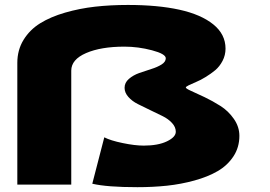

<svg xmlns="http://www.w3.org/2000/svg" viewBox="-20 -746 1090 776"><path d="M731 -392.5Q731 -388 753.2 -378.2Q775.5 -368.5 807.2 -353.2Q839 -338 871 -317.8Q903 -297.5 925.2 -265.5Q947.5 -233.5 947.5 -197Q947.5 -150.5 923.5 -114Q899.5 -77.5 860 -54.5Q820.5 -31.5 766 -16.5Q711.5 -1.5 655 4.5Q598.5 10.5 535.5 10.5Q412 10.5 353 -3.5L401.5 -191Q426.5 -178 475.8 -167.8Q525 -157.5 561 -157.5Q619 -157.5 654.8 -174.8Q690.5 -192 690.5 -213.5Q690.5 -232.5 675.2 -249Q660 -265.5 637 -276.8Q614 -288 587 -301Q560 -314 537 -325.5Q514 -337 498.8 -354.2Q483.5 -371.5 483.5 -391Q483.5 -412 500.8 -427Q518 -442 542.5 -450.8Q567 -459.5 591.2 -467Q615.5 -474.5 632.8 -485.2Q650 -496 650 -510.5Q650 -528 594.2 -542.8Q538.5 -557.5 483 -557.5Q388 -557.5 328 -531.5Q268 -505.5 268 -460.5V0H50V-492Q50 -544 75.2 -585Q100.5 -626 142.5 -652Q184.5 -678 243.2 -695Q302 -712 364.2 -719Q426.5 -726 497 -726Q617.5 -726 705 -706.8Q792.5 -687.5 842 -647.5Q891.5 -607.5 891.5 -549.5Q891.5 -523 879.5 -500Q867.5 -477 849.8 -462.2Q832 -447.5 811.2 -434.8Q790.5 -422 772.8 -414.8Q755 -407.5 743 -401.5Q731 -395.5 731 -392.5Z"/></svg>

Font: League Mono Extended ExtraBold
Style: Regular
Weight: 800
Width: 9
Designer: Tyler Finck
Foundry: The League of Moveable Type / Tyler Finck
Version: Version 2.210